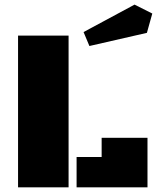

<svg xmlns="http://www.w3.org/2000/svg" viewBox="-20 -800 670 820"><path d="M57.1 0V-647.9H272.9V0ZM307.1 0V-129.4H414.1V-211.4H609.9V0ZM554.7 -780.3 630.4 -742.2 607.4 -659.7 361.8 -603.5 336.9 -663.1Z"/></svg>

Font: Black Ops One
Style: Regular
Weight: 400
Designer: James Grieshaber
Foundry: James Grieshaber
Version: Version 1.002